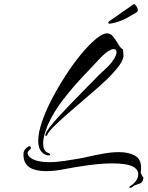

<svg xmlns="http://www.w3.org/2000/svg" viewBox="-20 -801 722 939"><path d="M218 -41Q217 -41 214.5 -41Q212 -41 209 -42Q167 -55 167 -112Q167 -152 185.5 -206Q204 -260 235 -319Q266 -378 303 -435Q340 -492 378 -537.5Q416 -583 449 -610.5Q482 -638 503 -638Q521 -638 534.5 -620.5Q548 -603 559 -584Q570 -565 582 -559V-554Q582 -547 583 -541.5Q584 -536 584 -529Q584 -516 572.5 -495Q561 -474 520 -430Q501 -410 466 -379Q431 -348 389.5 -312.5Q348 -277 309.5 -243.5Q271 -210 244 -183Q217 -156 212 -143Q209 -136 205 -136Q200 -136 203 -146Q206 -157 222.5 -178.5Q239 -200 265 -228.5Q291 -257 320 -287Q349 -317 376 -344.5Q403 -372 422.5 -392Q442 -412 449 -419Q466 -437 490 -458.5Q514 -480 526 -496Q550 -528 550 -546Q550 -561 536 -561Q526 -561 511 -552Q496 -543 476 -523Q439 -483 388.5 -430Q338 -377 290 -315.5Q242 -254 212 -186Q207 -173 199 -148Q191 -123 191 -99Q191 -83 196.5 -70.5Q202 -58 216 -53Q225 -50 225 -44Q225 -41 218 -41ZM616 118Q615 119 614 117.5Q613 116 613 115Q613 110 618 108Q632 100 644 85Q656 70 656 51Q656 31 638.5 19Q621 7 592.5 2.5Q564 -2 531 -2Q493 -2 455 2Q417 6 387.5 10.5Q358 15 346 17Q321 21 282 28.5Q243 36 205 36Q175 36 148.5 28.5Q122 21 107.5 1.5Q93 -18 95 -53Q97 -70 118 -84Q120 -86 123 -86Q131 -86 131 -78Q131 -73 126 -69Q115 -61 115 -51Q115 -45 121 -37Q136 -21 162 -14.5Q188 -8 219 -8Q257 -8 295.5 -14Q334 -20 358 -24Q379 -27 413 -35Q447 -43 487 -50Q527 -57 563 -57Q608 -57 639 -40.5Q670 -24 670 20Q670 25 669.5 31Q669 37 668 43Q675 60 678 63.5Q681 67 681.5 67.5Q682 68 680 76Q676 92 665 96Q654 100 640 105Q635 107 629.5 112Q624 117 616 118ZM516 -685Q508 -685 510 -692Q511 -694 512.5 -696Q514 -698 517 -699Q527 -706 548 -720.5Q569 -735 581 -744Q595 -753 609 -763Q623 -773 632 -780Q634 -780 634.5 -780.5Q635 -781 636 -781Q641 -780 647.5 -770Q654 -760 654 -752Q654 -744 647 -740Q635 -733 624.5 -727Q614 -721 597 -711Q584 -704 561.5 -696Q539 -688 516 -685Z"/></svg>

Font: The Nautigal
Style: Bold
Weight: 700
Designer: Robert E. Leuschke
Foundry: Robert E. Leuschke
Version: Version 1.100; ttfautohint (v1.8.3)